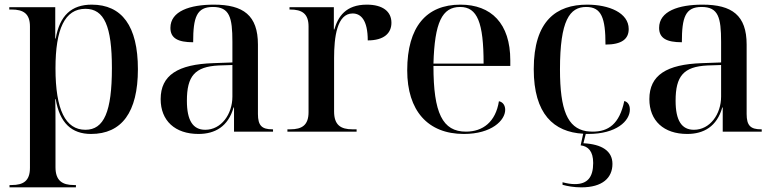

<svg xmlns="http://www.w3.org/2000/svg" viewBox="-20 -567 3341 827"><path d="M21 240H307V230H298C248 230 219 211 219 153V-30C219 -66 219 -105 218 -140H220C237 -37 289 10 372 10C504 10 574 -83 574 -269C574 -455 505 -547 375 -547C288 -547 237 -500 220 -401H218V-536H20V-526H30C81 -526 109 -508 109 -453V156C109 212 81 230 30 230H21ZM348 -8C262 -8 219 -94 219 -273C219 -442 259 -529 348 -529C429 -529 462 -454 462 -274C462 -86 428 -8 348 -8Z M835 10C906 10 963 -22 986 -104H988V0H1156V-10H1153C1108 -10 1091 -26 1091 -76V-375C1091 -501 1028 -547 901 -547C798 -547 714 -519 714 -447C714 -402 747 -385 812 -385C812 -493 827 -537 897 -537C969 -537 981 -492 981 -387V-298L899 -295C746 -290 672 -243 672 -140C672 -47 734 10 835 10ZM864 -8C811 -8 785 -48 785 -133C785 -239 819 -280 922 -285L981 -287V-151C981 -75 933 -8 864 -8Z M1218 0H1516V-10H1498C1447 -10 1419 -29 1419 -87V-317C1419 -406 1431 -509 1499 -509C1534 -509 1564 -481 1564 -393C1634 -393 1666 -424 1666 -469C1666 -518 1628 -547 1560 -547C1469 -547 1436 -495 1420 -440H1418V-536H1227V-526H1230C1281 -526 1309 -508 1309 -453V-84C1309 -28 1281 -10 1230 -10H1218Z M1978 10C2098 10 2156 -49 2156 -94C2156 -111 2148 -127 2129 -131C2115 -42 2060 0 1987 0C1886 0 1847 -80 1847 -283H2178V-307C2178 -466 2096 -547 1963 -547C1817 -547 1734 -452 1734 -264C1734 -91 1822 10 1978 10ZM2063 -293H1847C1852 -470 1884 -537 1962 -537C2036 -537 2063 -470 2063 -293Z M2514 10C2635 10 2693 -46 2693 -95C2693 -115 2684 -128 2669 -132C2648 -32 2600 0 2533 0C2523 0 2514 -1 2505 -2C2425 -16 2392 -92 2392 -268C2392 -480 2434 -537 2505 -537C2571 -537 2588 -489 2588 -375C2658 -375 2688 -399 2688 -442C2688 -512 2603 -547 2509 -547C2377 -547 2279 -478 2279 -269C2279 -76 2365 2 2492 9L2481 59C2514 63 2535 85 2535 135C2535 197 2510 226 2456 226C2439 226 2422 223 2403 218V229C2424 235 2453 240 2484 240C2575 240 2618 199 2618 139C2618 83 2572 54 2493 50L2503 10C2506 10 2510 10 2514 10Z M2940 10C3011 10 3068 -22 3091 -104H3093V0H3261V-10H3258C3213 -10 3196 -26 3196 -76V-375C3196 -501 3133 -547 3006 -547C2903 -547 2819 -519 2819 -447C2819 -402 2852 -385 2917 -385C2917 -493 2932 -537 3002 -537C3074 -537 3086 -492 3086 -387V-298L3004 -295C2851 -290 2777 -243 2777 -140C2777 -47 2839 10 2940 10ZM2969 -8C2916 -8 2890 -48 2890 -133C2890 -239 2924 -280 3027 -285L3086 -287V-151C3086 -75 3038 -8 2969 -8Z"/></svg>

Font: Noto Serif Display Medium
Style: Regular
Weight: 500
Designer: Monotype Design Team
Foundry: Monotype Imaging Inc.
Version: Version 2.009